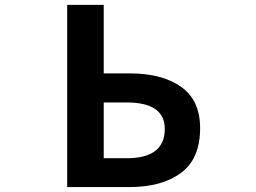

<svg xmlns="http://www.w3.org/2000/svg" viewBox="-20 -760 1040 780"><path d="M252.9 0V-740.2H401.4V-461.9H506.8Q638.7 -461.9 715.8 -407.2Q793 -352.5 793 -239.3Q793 -115.2 715.3 -57.6Q637.7 0 504.9 0ZM401.4 -117.2H495.1Q649.4 -117.2 649.4 -236.3Q649.4 -343.8 494.1 -343.8H401.4Z"/></svg>

Font: Gen Shin Gothic Monospace Bold
Style: Bold
Weight: 700
Designer: [Source Han Sans]
Ryoko NISHIZUKA  (kana & ideographs); Paul D. Hunt (Latin, Greek & Cyrillic); Wenlong ZHANG  (bopomofo
Version: Version 1.002.20150607